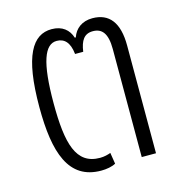

<svg xmlns="http://www.w3.org/2000/svg" viewBox="-89 -638 686 728"><g transform="rotate(-15 254.0 -273.5)"><path d="M221 10C242 10 264 6 278 -2L271 -46C260 -42 246 -38 229 -38C135 -38 112 -124 112 -284C112 -444 137 -509 184 -509C213 -509 234 -491 239 -443H271C277 -486 292 -509 326 -509C361 -509 382 -487 382 -424V0H438V-423C438 -513 403 -557 337 -557C297 -557 269 -536 258 -503H254C244 -535 219 -557 177 -557C102 -557 56 -485 56 -283C56 -104 93 10 221 10Z"/></g></svg>

Font: Noto Sans Thai Cond Light
Style: Regular
Weight: 300
Width: 3
Designer: Monotype Design Team
Foundry: Monotype Imaging Inc.
Version: Version 2.002